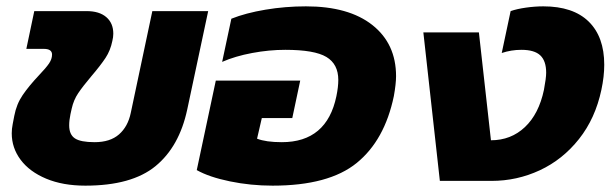

<svg xmlns="http://www.w3.org/2000/svg" viewBox="-20 -570 1929 605"><path d="M17 -150Q17 -164 20 -179L25 -205Q32 -242 51.5 -270.5Q71 -299 102 -332Q125 -356 134.5 -370Q144 -384 144 -398Q144 -416 118 -416H63L88 -535H253Q293 -535 315 -516Q337 -497 337 -464Q337 -453 334 -441Q328 -411 312.5 -387.5Q297 -364 268 -330Q241 -298 226.5 -276.5Q212 -255 206 -228L202 -210Q198 -191 198 -175Q198 -146 216 -134Q234 -122 278 -122Q327 -122 355 -146.5Q383 -171 392 -214L460 -535H636L570 -225Q545 -108 470 -46.5Q395 15 249 15Q178 15 125.5 -7Q73 -29 45 -66.5Q17 -104 17 -150Z M600 -34 660 -316H926L901 -198H805L790 -133Q818 -122 868 -122Q1010 -122 1040 -267Q1046 -296 1046 -318Q1046 -368 1008.5 -390.5Q971 -413 879 -413Q828 -413 774.5 -403Q721 -393 680 -375L709 -511Q754 -529 816.5 -539.5Q879 -550 944 -550Q1079 -550 1153.5 -491Q1228 -432 1228 -330Q1228 -306 1221 -267Q1192 -128 1104 -56.5Q1016 15 839 15Q770 15 704.5 1.5Q639 -12 600 -34Z M1314 -468H1489L1527 -128Q1590 -128 1634 -169.5Q1678 -211 1694 -287Q1701 -324 1701 -341Q1701 -378 1682.5 -395.5Q1664 -413 1623 -413Q1591 -413 1561 -403L1589 -535Q1609 -542 1637.5 -546Q1666 -550 1692 -550Q1786 -550 1835 -502Q1884 -454 1884 -366Q1884 -329 1875 -287Q1856 -197 1804.5 -132Q1753 -67 1681 -33.5Q1609 0 1529 0H1366Z"/></svg>

Font: Prompt Bold
Style: Bold Italic
Weight: 700
Italic angle: -12°
Designer: Katatrad Team
Foundry: CadsonDemak
Version: Version 1.000